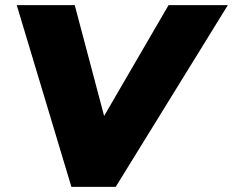

<svg xmlns="http://www.w3.org/2000/svg" viewBox="-20 -725 904 745"><path d="M257 0 45 -705H270L384 -275L634 -705H864L429 0Z"/></svg>

Font: Winston Black
Style: Italic
Weight: 900
Italic angle: -9°
Designer: Original fonts by Vernon Adams / Changes by Cristiano Sobral
Foundry: VOriginal fonts by Vernon Adams / Changes by Cristiano Sobral
Version: Version 2.503;July 17, 2020;FontCreator 13.0.0.2655 64-bit